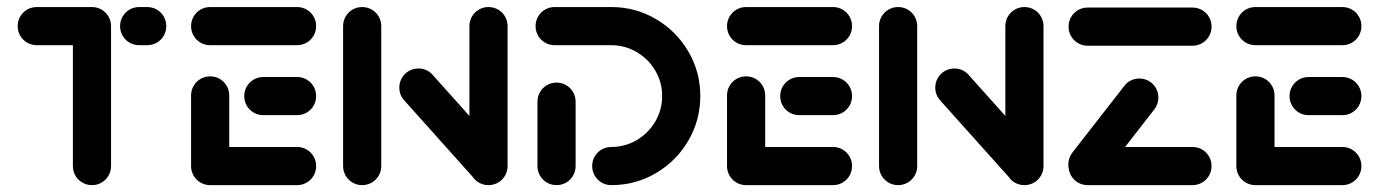

<svg xmlns="http://www.w3.org/2000/svg" viewBox="-20 -539 4021 559"><path d="M303.3 -461.5V-55.6Q303.3 -40.4 295.9 -27.6Q288.5 -14.8 275.7 -7.4Q263 0 247.8 0Q232.6 0 219.8 -7.4Q207 -14.8 199.6 -27.6Q192.2 -40.4 192.2 -55.6V-461.5ZM31.5 -463Q31.5 -478.1 38.9 -490.9Q46.3 -503.7 59.1 -511.1Q71.9 -518.5 87 -518.5H247.8Q263 -518.5 275.7 -511.1Q288.5 -503.7 295.9 -490.9Q303.3 -478.1 303.3 -463Q303.3 -447.8 295.9 -435Q288.5 -422.2 275.7 -414.8Q263 -407.4 247.8 -407.4H87Q71.9 -407.4 59.1 -414.8Q46.3 -422.2 38.9 -435Q31.5 -447.8 31.5 -463ZM329.6 -463Q329.6 -478.1 337 -490.9Q344.4 -503.7 357.2 -511.1Q370 -518.5 385.2 -518.5H408.5Q423.7 -518.5 436.5 -511.1Q449.3 -503.7 456.7 -490.9Q464.1 -478.1 464.1 -463Q464.1 -447.8 456.7 -435Q449.3 -422.2 436.5 -414.8Q423.7 -407.4 408.5 -407.4H385.2Q370 -407.4 357.2 -414.8Q344.4 -422.2 337 -435Q329.6 -447.8 329.6 -463Z M536.3 -51.9V-261.1Q536.3 -276.3 543.7 -289.1Q551.1 -301.9 563.9 -309.3Q576.7 -316.7 591.9 -316.7Q607 -316.7 619.8 -309.3Q632.6 -301.9 640 -289.1Q647.4 -276.3 647.4 -261.1V-51.9ZM900.4 -55.6Q900.4 -40.4 893 -27.6Q885.6 -14.8 872.8 -7.4Q860 0 844.8 0H591.9Q576.7 0 563.9 -7.4Q551.1 -14.8 543.7 -27.6Q536.3 -40.4 536.3 -55.6Q536.3 -70.7 543.7 -83.5Q551.1 -96.3 563.9 -103.7Q576.7 -111.1 591.9 -111.1H844.8Q860 -111.1 872.8 -103.7Q885.6 -96.3 893 -83.5Q900.4 -70.7 900.4 -55.6ZM691.1 -259.3Q691.1 -274.4 698.5 -287.2Q705.9 -300 718.7 -307.4Q731.5 -314.8 746.7 -314.8H844.8Q860 -314.8 872.8 -307.4Q885.6 -300 893 -287.2Q900.4 -274.4 900.4 -259.3Q900.4 -244.1 893 -231.3Q885.6 -218.5 872.8 -211.1Q860 -203.7 844.8 -203.7H746.7Q731.5 -203.7 718.7 -211.1Q705.9 -218.5 698.5 -231.3Q691.1 -244.1 691.1 -259.3ZM536.3 -463Q536.3 -478.1 543.7 -490.9Q551.1 -503.7 563.9 -511.1Q576.7 -518.5 591.9 -518.5H844.8Q860 -518.5 872.8 -511.1Q885.6 -503.7 893 -490.9Q900.4 -478.1 900.4 -463Q900.4 -447.8 893 -435Q885.6 -422.2 872.8 -414.8Q860 -407.4 844.8 -407.4H591.9Q576.7 -407.4 563.9 -414.8Q551.1 -422.2 543.7 -435Q536.3 -447.8 536.3 -463Z M1034.4 0Q1019.3 0 1006.5 -7.4Q993.7 -14.8 986.3 -27.6Q978.9 -40.4 978.9 -55.6V-463Q978.9 -478.1 986.3 -490.9Q993.7 -503.7 1006.5 -511.1Q1019.3 -518.5 1034.4 -518.5Q1049.6 -518.5 1062.4 -511.1Q1075.2 -503.7 1082.6 -490.9Q1090 -478.1 1090 -463V-55.6Q1090 -40.4 1082.6 -27.6Q1075.2 -14.8 1062.4 -7.4Q1049.6 0 1034.4 0ZM1142.6 -284.1Q1142.6 -299.3 1150 -312Q1157.4 -324.8 1170.2 -332.2Q1183 -339.6 1198.1 -339.6Q1210.4 -339.6 1221.1 -334.8Q1231.9 -330 1239.6 -321.1L1448.1 -88.1L1365.2 -14.1L1156.7 -247Q1142.6 -263 1142.6 -284.1ZM1402.2 0Q1387 0 1374.3 -7.4Q1361.5 -14.8 1354.1 -27.6Q1346.7 -40.4 1346.7 -55.6V-463Q1346.7 -478.1 1354.1 -490.9Q1361.5 -503.7 1374.3 -511.1Q1387 -518.5 1402.2 -518.5Q1417.4 -518.5 1430.2 -511.1Q1443 -503.7 1450.4 -490.9Q1457.8 -478.1 1457.8 -463V-55.6Q1457.8 -40.4 1450.4 -27.6Q1443 -14.8 1430.2 -7.4Q1417.4 0 1402.2 0Z M1600.4 -298.5Q1615.6 -298.5 1628.3 -291.1Q1641.1 -283.7 1648.5 -270.9Q1655.9 -258.1 1655.9 -243V-55.6Q1655.9 -40.4 1648.5 -27.6Q1641.1 -14.8 1628.3 -7.4Q1615.6 0 1600.4 0Q1585.2 0 1572.4 -7.4Q1559.6 -14.8 1552.2 -27.6Q1544.8 -40.4 1544.8 -55.6V-243Q1544.8 -258.1 1552.2 -270.9Q1559.6 -283.7 1572.4 -291.1Q1585.2 -298.5 1600.4 -298.5ZM1704.1 -55.6Q1704.1 -70.7 1711.5 -83.5Q1718.9 -96.3 1731.7 -103.7Q1744.4 -111.1 1759.6 -111.1Q1799.6 -111.1 1833.7 -131.1Q1867.8 -151.1 1887.8 -185.2Q1907.8 -219.3 1907.8 -259.6Q1907.8 -299.6 1887.8 -333.5Q1867.8 -367.4 1833.7 -387.4Q1799.6 -407.4 1759.6 -407.4H1594.8Q1579.6 -407.4 1566.9 -414.8Q1554.1 -422.2 1546.7 -435Q1539.3 -447.8 1539.3 -463Q1539.3 -478.1 1546.7 -490.9Q1554.1 -503.7 1566.9 -511.1Q1579.6 -518.5 1594.8 -518.5H1759.6Q1830 -518.5 1889.4 -483.7Q1948.9 -448.9 1983.9 -389.4Q2018.9 -330 2018.9 -259.6Q2018.9 -188.9 1983.9 -129.3Q1948.9 -69.6 1889.4 -34.8Q1830 0 1759.6 0Q1744.4 0 1731.7 -7.4Q1718.9 -14.8 1711.5 -27.6Q1704.1 -40.4 1704.1 -55.6Z M2096.7 -51.9V-261.1Q2096.7 -276.3 2104.1 -289.1Q2111.5 -301.9 2124.3 -309.3Q2137 -316.7 2152.2 -316.7Q2167.4 -316.7 2180.2 -309.3Q2193 -301.9 2200.4 -289.1Q2207.8 -276.3 2207.8 -261.1V-51.9ZM2460.7 -55.6Q2460.7 -40.4 2453.3 -27.6Q2445.9 -14.8 2433.1 -7.4Q2420.4 0 2405.2 0H2152.2Q2137 0 2124.3 -7.4Q2111.5 -14.8 2104.1 -27.6Q2096.7 -40.4 2096.7 -55.6Q2096.7 -70.7 2104.1 -83.5Q2111.5 -96.3 2124.3 -103.7Q2137 -111.1 2152.2 -111.1H2405.2Q2420.4 -111.1 2433.1 -103.7Q2445.9 -96.3 2453.3 -83.5Q2460.7 -70.7 2460.7 -55.6ZM2251.5 -259.3Q2251.5 -274.4 2258.9 -287.2Q2266.3 -300 2279.1 -307.4Q2291.9 -314.8 2307 -314.8H2405.2Q2420.4 -314.8 2433.1 -307.4Q2445.9 -300 2453.3 -287.2Q2460.7 -274.4 2460.7 -259.3Q2460.7 -244.1 2453.3 -231.3Q2445.9 -218.5 2433.1 -211.1Q2420.4 -203.7 2405.2 -203.7H2307Q2291.9 -203.7 2279.1 -211.1Q2266.3 -218.5 2258.9 -231.3Q2251.5 -244.1 2251.5 -259.3ZM2096.7 -463Q2096.7 -478.1 2104.1 -490.9Q2111.5 -503.7 2124.3 -511.1Q2137 -518.5 2152.2 -518.5H2405.2Q2420.4 -518.5 2433.1 -511.1Q2445.9 -503.7 2453.3 -490.9Q2460.7 -478.1 2460.7 -463Q2460.7 -447.8 2453.3 -435Q2445.9 -422.2 2433.1 -414.8Q2420.4 -407.4 2405.2 -407.4H2152.2Q2137 -407.4 2124.3 -414.8Q2111.5 -422.2 2104.1 -435Q2096.7 -447.8 2096.7 -463Z M2594.8 0Q2579.6 0 2566.9 -7.4Q2554.1 -14.8 2546.7 -27.6Q2539.3 -40.4 2539.3 -55.6V-463Q2539.3 -478.1 2546.7 -490.9Q2554.1 -503.7 2566.9 -511.1Q2579.6 -518.5 2594.8 -518.5Q2610 -518.5 2622.8 -511.1Q2635.6 -503.7 2643 -490.9Q2650.4 -478.1 2650.4 -463V-55.6Q2650.4 -40.4 2643 -27.6Q2635.6 -14.8 2622.8 -7.4Q2610 0 2594.8 0ZM2703 -284.1Q2703 -299.3 2710.4 -312Q2717.8 -324.8 2730.6 -332.2Q2743.3 -339.6 2758.5 -339.6Q2770.7 -339.6 2781.5 -334.8Q2792.2 -330 2800 -321.1L3008.5 -88.1L2925.6 -14.1L2717 -247Q2703 -263 2703 -284.1ZM2962.6 0Q2947.4 0 2934.6 -7.4Q2921.9 -14.8 2914.4 -27.6Q2907 -40.4 2907 -55.6V-463Q2907 -478.1 2914.4 -490.9Q2921.9 -503.7 2934.6 -511.1Q2947.4 -518.5 2962.6 -518.5Q2977.8 -518.5 2990.6 -511.1Q3003.3 -503.7 3010.7 -490.9Q3018.1 -478.1 3018.1 -463V-55.6Q3018.1 -40.4 3010.7 -27.6Q3003.3 -14.8 2990.6 -7.4Q2977.8 0 2962.6 0Z M3507.4 -55.6Q3507.4 -40.4 3500 -27.6Q3492.6 -14.8 3479.8 -7.4Q3467 0 3451.9 0H3146.7Q3131.5 0 3118.7 -7.4Q3105.9 -14.8 3098.5 -27.6Q3091.1 -40.4 3091.1 -55.6Q3091.1 -70.7 3098.5 -83.5Q3105.9 -96.3 3118.7 -103.7Q3131.5 -111.1 3146.7 -111.1H3451.9Q3467 -111.1 3479.8 -103.7Q3492.6 -96.3 3500 -83.5Q3507.4 -70.7 3507.4 -55.6ZM3145.9 -4.8Q3130.7 -4.8 3118 -12.2Q3105.2 -19.6 3097.8 -32.4Q3090.4 -45.2 3090.4 -60.4Q3090.4 -79.3 3102.2 -94.8L3253.7 -289.3Q3261.1 -299.3 3272.6 -304.8Q3284.1 -310.4 3297 -310.4Q3312.2 -310.4 3325 -303Q3337.8 -295.6 3345.2 -282.8Q3352.6 -270 3352.6 -254.8Q3352.6 -235.9 3340.7 -220.4L3189.3 -25.9Q3181.9 -15.9 3170.4 -10.4Q3158.9 -4.8 3145.9 -4.8ZM3507.4 -461.5Q3507.4 -446.3 3500 -433.5Q3492.6 -420.7 3479.8 -413.3Q3467 -405.9 3451.9 -405.9H3146.7Q3131.5 -405.9 3118.7 -413.3Q3105.9 -420.7 3098.5 -433.5Q3091.1 -446.3 3091.1 -461.5Q3091.1 -476.7 3098.5 -489.4Q3105.9 -502.2 3118.7 -509.6Q3131.5 -517 3146.7 -517H3451.9Q3467 -517 3479.8 -509.6Q3492.6 -502.2 3500 -489.4Q3507.4 -476.7 3507.4 -461.5Z M3579.6 -51.9V-261.1Q3579.6 -276.3 3587 -289.1Q3594.4 -301.9 3607.2 -309.3Q3620 -316.7 3635.2 -316.7Q3650.4 -316.7 3663.1 -309.3Q3675.9 -301.9 3683.3 -289.1Q3690.7 -276.3 3690.7 -261.1V-51.9ZM3943.7 -55.6Q3943.7 -40.4 3936.3 -27.6Q3928.9 -14.8 3916.1 -7.4Q3903.3 0 3888.1 0H3635.2Q3620 0 3607.2 -7.4Q3594.4 -14.8 3587 -27.6Q3579.6 -40.4 3579.6 -55.6Q3579.6 -70.7 3587 -83.5Q3594.4 -96.3 3607.2 -103.7Q3620 -111.1 3635.2 -111.1H3888.1Q3903.3 -111.1 3916.1 -103.7Q3928.9 -96.3 3936.3 -83.5Q3943.7 -70.7 3943.7 -55.6ZM3734.4 -259.3Q3734.4 -274.4 3741.9 -287.2Q3749.3 -300 3762 -307.4Q3774.8 -314.8 3790 -314.8H3888.1Q3903.3 -314.8 3916.1 -307.4Q3928.9 -300 3936.3 -287.2Q3943.7 -274.4 3943.7 -259.3Q3943.7 -244.1 3936.3 -231.3Q3928.9 -218.5 3916.1 -211.1Q3903.3 -203.7 3888.1 -203.7H3790Q3774.8 -203.7 3762 -211.1Q3749.3 -218.5 3741.9 -231.3Q3734.4 -244.1 3734.4 -259.3ZM3579.6 -463Q3579.6 -478.1 3587 -490.9Q3594.4 -503.7 3607.2 -511.1Q3620 -518.5 3635.2 -518.5H3888.1Q3903.3 -518.5 3916.1 -511.1Q3928.9 -503.7 3936.3 -490.9Q3943.7 -478.1 3943.7 -463Q3943.7 -447.8 3936.3 -435Q3928.9 -422.2 3916.1 -414.8Q3903.3 -407.4 3888.1 -407.4H3635.2Q3620 -407.4 3607.2 -414.8Q3594.4 -422.2 3587 -435Q3579.6 -447.8 3579.6 -463Z"/></svg>

Font: 26F Galaxy Sans
Style: Regular
Weight: 400
Designer: C₂₉H₂₅N₃O₅
Version: Version 1.100;FEAKit 1.0